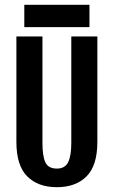

<svg xmlns="http://www.w3.org/2000/svg" viewBox="-20 -778 478 806"><path d="M158.2 -177.7Q158.2 -123 170.4 -96.7Q182.6 -70.3 218.8 -70.3Q252.9 -70.3 266.1 -97.2Q279.3 -124 279.3 -177.7V-625H388.7V-182.6Q388.7 -83 343.3 -37.6Q297.9 7.8 218.8 7.8Q139.6 7.8 94.2 -37.6Q48.8 -83 48.8 -182.6V-625H158.2ZM82 -664.1V-757.8H355.5V-664.1Z"/></svg>

Font: Sudo
Style: Bold
Weight: 700
Monospace: yes
Designer: Jens Kutilek
Foundry: Jens Kutilek
Version: Version 0.040